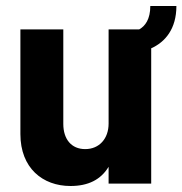

<svg xmlns="http://www.w3.org/2000/svg" viewBox="-20 -612 608 640"><path d="M215 8C274 8 316 -13 342 -56V0H484V-451C531 -472 568 -516 568 -592H481C481 -548 464 -525 444 -514H342V-200C342 -150 311 -115 264 -115C218 -115 191 -148 191 -199V-514H48V-165C48 -52 122 8 215 8Z"/></svg>

Font: Vanilla Cream Black
Style: Regular
Weight: 900
Designer: Jeremy Tribby, Jinavaṁso
Foundry: Tribby Type
Version: Version 1.422;Glyphs 3.1.2 (3151)